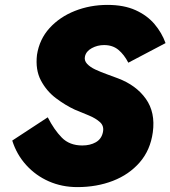

<svg xmlns="http://www.w3.org/2000/svg" viewBox="-20 -738 696 784"><path d="M175 -259 30 -164Q48 -107 87 -64Q126 -21 179.5 2.5Q233 26 296 26Q375 26 441 0.5Q507 -25 550.5 -75Q594 -125 604 -198Q615 -279 575.5 -334.5Q536 -390 462 -418Q441 -426 416 -435Q391 -444 369.5 -454Q348 -464 335.5 -477.5Q323 -491 327 -508Q332 -529 355 -541.5Q378 -554 405 -554Q440 -554 463.5 -534.5Q487 -515 504 -482L656 -562Q641 -604 611 -639.5Q581 -675 533.5 -696.5Q486 -718 419 -718Q348 -718 286 -693.5Q224 -669 182.5 -623.5Q141 -578 131 -514Q124 -453 147 -409.5Q170 -366 208.5 -337Q247 -308 286 -290Q315 -278 343 -266.5Q371 -255 388.5 -239Q406 -223 400 -197Q394 -170 371 -157Q348 -144 316 -144Q264 -144 232.5 -176Q201 -208 175 -259Z"/></svg>

Font: Jost* 800 Heavy Italic
Style: Italic
Weight: 800
Italic angle: -10°
Version: Version 3.200; ttfautohint (v0.97) -l 8 -r 50 -G 200 -x 14 -